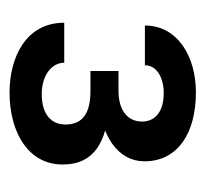

<svg xmlns="http://www.w3.org/2000/svg" viewBox="-34 -722 436 408"><g transform="rotate(90 184.0 -518.0)"><path d="M130.9 -551.8V-492.2H172.9C216.8 -492.2 244.6 -478.5 244.6 -439C244.6 -409.2 223.1 -388.7 180.2 -388.7C139.6 -388.7 113.3 -410.2 113.3 -436.5H28.3C28.3 -354 103.5 -320.3 176.3 -320.3C263.2 -320.3 329.6 -361.3 329.6 -433.1C329.6 -466.8 317.4 -491.2 293.5 -507.3C283.2 -514.2 271.5 -519.5 257.3 -523.4C268.1 -527.8 277.3 -532.7 285.6 -538.6C309.6 -555.7 322.8 -579.1 322.8 -606.9C322.8 -678.2 262.2 -716.3 176.3 -716.3C98.6 -716.3 34.2 -676.3 34.2 -607.9H118.7C118.7 -632.8 144.5 -647.9 177.7 -647.9C220.7 -647.9 238.3 -627 238.3 -601.6C238.3 -572.3 215.8 -551.8 172.9 -551.8Z"/></g></svg>

Font: Bert Sans Medium
Style: Regular
Weight: 500
Designer: Christian Robertson (Google), Cristiano Sobral
Foundry: Google, Cristiano Sobral
Version: Version 3.101